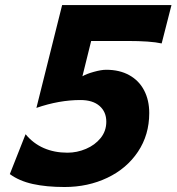

<svg xmlns="http://www.w3.org/2000/svg" viewBox="-20 -730 701 762"><path d="M484.9 -567.4H341.8L307.1 -427.2Q322.3 -436.5 352.1 -444.8Q381.8 -453.1 401.4 -453.1Q454.6 -453.1 493.2 -431.6Q531.7 -410.2 552 -371.3Q572.3 -332.5 572.3 -281.2Q572.3 -194.8 527.6 -127.9Q482.9 -61 406 -24.4Q329.1 12.2 236.3 12.2Q164.1 12.2 110.1 0.2Q56.2 -11.7 19 -39.1L81.5 -197.3Q111.8 -160.6 153.8 -142.3Q195.8 -124 247.6 -124Q285.6 -124 321.3 -139.2Q356.9 -154.3 379.4 -182.1Q401.9 -210 401.9 -247.1Q401.9 -286.1 375 -309.6Q348.1 -333 299.3 -333Q214.8 -333 124.5 -301.8L226.6 -710H660.6L621.6 -557.6Q578.1 -567.4 484.9 -567.4Z"/></svg>

Font: Lesson One Extra
Style: Italic
Weight: 800
Italic angle: -14°
Designer: But Ko, Victor Gaultney, Annie Olsen, Julie Remington, Don Collingsworth, Eric Hays, Becca Hirsbrunner
Version: Version 1.100